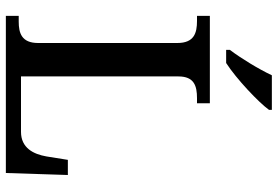

<svg xmlns="http://www.w3.org/2000/svg" viewBox="-170 -802 971 672"><g transform="rotate(90 316.0 -465.5)"><path d="M154 -784V-771H200C256 -807 339 -886 364 -921V-931H243C222 -886 183 -822 154 -784ZM35 0H585L592 -217H539L527 -142C519 -96 497 -53 441 -53H247V-604C247 -659 280 -669 323 -669H341V-714H35V-669H53C95 -669 130 -659 130 -600V-113C130 -55 95 -45 55 -45H35Z"/></g></svg>

Font: Noto Serif Devanagari Medium
Style: Regular
Weight: 500
Designer: Universal Thirst, Indian Type Foundry and the Monotype Design Team
Foundry: Monotype Imaging Inc.
Version: Version 2.004